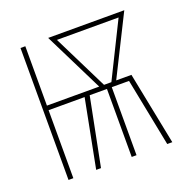

<svg xmlns="http://www.w3.org/2000/svg" viewBox="-99 -615 699 711"><g transform="rotate(-20 250.0 -260.0)"><path d="M54 0V-520H73V-286H279L163 -520H463L346 -286H406L463 0H443L390 -268H322V0H303V-268H235L182 0H163L215 -268H73V0ZM298 -286H327L434 -502H191Z"/></g></svg>

Font: Iosevka SS18 Thin
Style: Regular
Weight: 100
Monospace: yes
Designer: Belleve Invis
Foundry: Belleve Invis
Version: Version 25.1.1; ttfautohint (v1.8.4)